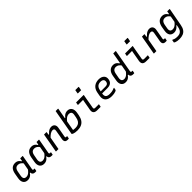

<svg xmlns="http://www.w3.org/2000/svg" viewBox="504 -2780 4991 4991"><g transform="rotate(-45 3000.0 -284.5)"><path d="M278 -543Q314 -543 342 -532.5Q370 -522 392 -502Q414 -482 430 -452H457L442 -361Q413 -408 377 -432Q341 -456 296 -456Q263 -456 239 -443.5Q215 -431 198.5 -404Q182 -377 174 -334L150 -205Q143 -168 148 -141Q153 -114 168 -98Q179 -88 195 -82Q211 -76 231 -76Q262 -76 291.5 -88.5Q321 -101 352 -131Q383 -161 417 -212L394 -86H369Q349 -55 324 -33.5Q299 -12 269 -1Q239 10 203 10Q161 10 129.5 -5Q98 -20 79 -48Q60 -76 54 -115Q48 -154 57 -204L82 -348Q92 -401 110 -438Q128 -475 153.5 -498.5Q179 -522 210.5 -532.5Q242 -543 278 -543ZM460 -532Q481 -532 501 -532Q521 -532 542 -532Q546 -532 548 -530.5Q550 -529 551 -526.5Q552 -524 551 -520Q539 -454 527 -386Q515 -318 503 -251Q491 -184 479 -120Q476 -100 482 -90.5Q488 -81 507 -81Q512 -81 516.5 -81Q521 -81 524 -81H539Q536 -63 532.5 -44.5Q529 -26 526 -9Q525 -4 522 -2Q519 0 515 0Q509 0 499 0Q489 0 480 0Q444 0 420.5 -14.5Q397 -29 388.5 -56Q380 -83 386 -120Q396 -172 405 -223.5Q414 -275 423.5 -326.5Q433 -378 443 -430Q446 -445 448 -461Q450 -477 453 -494.5Q456 -512 460 -532Z M878 -543Q914 -543 942 -532.5Q970 -522 992 -502Q1014 -482 1030 -452H1057L1042 -361Q1013 -408 977 -432Q941 -456 896 -456Q863 -456 839 -443.5Q815 -431 798.5 -404Q782 -377 774 -334L750 -205Q743 -168 748 -141Q753 -114 768 -98Q779 -88 795 -82Q811 -76 831 -76Q862 -76 891.5 -88.5Q921 -101 952 -131Q983 -161 1017 -212L994 -86H969Q949 -55 924 -33.5Q899 -12 869 -1Q839 10 803 10Q761 10 729.5 -5Q698 -20 679 -48Q660 -76 654 -115Q648 -154 657 -204L682 -348Q692 -401 710 -438Q728 -475 753.5 -498.5Q779 -522 810.5 -532.5Q842 -543 878 -543ZM1060 -532Q1081 -532 1101 -532Q1121 -532 1142 -532Q1146 -532 1148 -530.5Q1150 -529 1151 -526.5Q1152 -524 1151 -520Q1139 -454 1127 -386Q1115 -318 1103 -251Q1091 -184 1079 -120Q1076 -100 1082 -90.5Q1088 -81 1107 -81Q1112 -81 1116.5 -81Q1121 -81 1124 -81H1139Q1136 -63 1132.5 -44.5Q1129 -26 1126 -9Q1125 -4 1122 -2Q1119 0 1115 0Q1109 0 1099 0Q1089 0 1080 0Q1044 0 1020.5 -14.5Q997 -29 988.5 -56Q980 -83 986 -120Q996 -172 1005 -223.5Q1014 -275 1023.5 -326.5Q1033 -378 1043 -430Q1046 -445 1048 -461Q1050 -477 1053 -494.5Q1056 -512 1060 -532Z M1336 -532Q1352 -532 1366 -532Q1380 -532 1393.5 -532Q1407 -532 1419 -532Q1423 -532 1425 -530.5Q1427 -529 1428 -526.5Q1429 -524 1428 -521Q1417 -456 1405.5 -391Q1394 -326 1382 -260.5Q1370 -195 1358.5 -130Q1347 -65 1335 0Q1322 0 1308 0Q1294 0 1280 0Q1266 0 1252 0Q1250 0 1248 -1Q1246 -2 1244.5 -3.5Q1243 -5 1242.5 -7Q1242 -9 1243 -11Q1255 -81 1268 -151.5Q1281 -222 1293.5 -292Q1306 -362 1318 -433Q1324 -465 1328.5 -490.5Q1333 -516 1336 -532ZM1610 -543Q1643 -543 1667 -531.5Q1691 -520 1706 -499.5Q1721 -479 1725.5 -451.5Q1730 -424 1724 -392Q1716 -346 1708 -300Q1700 -254 1691.5 -209Q1683 -164 1675 -117Q1673 -105 1674 -98Q1675 -91 1679 -86Q1683 -83 1689 -81.5Q1695 -80 1702 -80Q1705 -80 1707.5 -80Q1710 -80 1712.5 -80Q1715 -80 1717 -80H1733Q1730 -62 1727 -45.5Q1724 -29 1721 -11Q1720 -5 1716.5 -2.5Q1713 0 1708 0Q1703 0 1691 0Q1679 0 1669 0Q1634 0 1612 -14.5Q1590 -29 1582.5 -55.5Q1575 -82 1581 -118Q1590 -162 1597 -204.5Q1604 -247 1611.5 -290.5Q1619 -334 1627 -379Q1634 -419 1619.5 -437.5Q1605 -456 1573 -456Q1552 -456 1529.5 -448.5Q1507 -441 1483.5 -426.5Q1460 -412 1434 -388.5Q1408 -365 1380 -333L1396 -443H1431Q1458 -474 1486.5 -496.5Q1515 -519 1546 -531Q1577 -543 1610 -543Z M1945 -40 1920 -97Q1943 -84 1969 -79Q1995 -74 2034 -74Q2090 -74 2131.5 -92Q2173 -110 2200 -151Q2227 -192 2239 -259L2252 -331Q2260 -368 2255 -393Q2250 -418 2235 -433Q2224 -444 2207.5 -449.5Q2191 -455 2167 -455Q2139 -455 2109.5 -443Q2080 -431 2050 -403.5Q2020 -376 1987 -330L2007 -450H2036Q2056 -478 2080.5 -499Q2105 -520 2135 -531.5Q2165 -543 2200 -543Q2242 -543 2273 -527Q2304 -511 2322.5 -482Q2341 -453 2346.5 -414Q2352 -375 2344 -328L2330 -248Q2313 -159 2274.5 -102Q2236 -45 2174.5 -18Q2113 9 2029 9Q1982 9 1946.5 2.5Q1911 -4 1888.5 -13Q1866 -22 1859 -30Q1856 -33 1855 -36Q1854 -39 1855 -44Q1868 -121 1881 -193Q1894 -265 1906.5 -336Q1919 -407 1932 -480Q1945 -553 1959 -630Q1965 -660 1970 -690.5Q1975 -721 1981 -750Q1991 -750 2001.5 -750Q2012 -750 2022 -750Q2032 -750 2042 -750Q2052 -750 2063 -750Q2066 -750 2068 -748.5Q2070 -747 2071 -744.5Q2072 -742 2072 -739Q2062 -686 2051.5 -627Q2041 -568 2030 -507Q2019 -446 2007.5 -384Q1996 -322 1985 -262.5Q1974 -203 1964 -146.5Q1954 -90 1945 -40Z M2515 -532Q2560 -532 2604.5 -532Q2649 -532 2694 -532Q2739 -532 2784 -532Q2787 -532 2789 -531Q2791 -530 2792.5 -527.5Q2794 -525 2793 -521Q2784 -473 2775.5 -426Q2767 -379 2759 -331Q2751 -283 2742.5 -235Q2734 -187 2725 -139Q2721 -121 2722 -110.5Q2723 -100 2731 -92Q2737 -86 2747.5 -83.5Q2758 -81 2776 -81Q2802 -81 2831.5 -81Q2861 -81 2886 -81H2902Q2899 -63 2896 -46Q2893 -29 2890 -11Q2889 -5 2885.5 -2.5Q2882 0 2877 0Q2871 0 2852 0Q2833 0 2808.5 0Q2784 0 2763 0Q2720 0 2692.5 -10.5Q2665 -21 2650.5 -40Q2636 -59 2632.5 -85Q2629 -111 2634 -142Q2642 -182 2648.5 -220.5Q2655 -259 2662 -297.5Q2669 -336 2675.5 -374.5Q2682 -413 2690 -451H2672Q2645 -451 2618.5 -451Q2592 -451 2565 -451Q2538 -451 2511 -451Q2507 -451 2504 -454Q2501 -457 2502 -462Q2505 -479 2508.5 -497Q2512 -515 2515 -532ZM2727 -774Q2741 -774 2755.5 -774Q2770 -774 2784.5 -774Q2799 -774 2813.5 -774Q2828 -774 2842 -774Q2847 -774 2849.5 -771Q2852 -768 2851 -763L2833 -665Q2819 -665 2805 -665Q2791 -665 2776 -665Q2761 -665 2747 -665Q2733 -665 2719 -665Q2714 -665 2711.5 -668Q2709 -671 2710 -676Z M3351 -543Q3402 -543 3440 -529Q3478 -515 3502.5 -490.5Q3527 -466 3536 -433Q3545 -400 3538 -363L3536 -349Q3528 -305 3503.5 -276Q3479 -247 3441.5 -233Q3404 -219 3352 -219Q3328 -219 3295 -219Q3262 -219 3223.5 -219Q3185 -219 3145 -219L3108 -213L3117 -283Q3161 -283 3200.5 -283Q3240 -283 3276 -283Q3312 -283 3345 -283Q3390 -283 3416 -301Q3442 -319 3448 -357Q3453 -382 3448.5 -402.5Q3444 -423 3429 -437Q3416 -451 3394.5 -458Q3373 -465 3341 -465Q3298 -465 3265 -450Q3232 -435 3210 -403Q3188 -371 3178 -318L3158 -210Q3152 -175 3157 -148.5Q3162 -122 3178 -104Q3196 -86 3225 -77.5Q3254 -69 3297 -69Q3334 -69 3362 -73Q3390 -77 3415.5 -85Q3441 -93 3468 -105H3484Q3481 -89 3477.5 -72Q3474 -55 3471 -38Q3470 -36 3469 -34Q3468 -32 3466 -30Q3455 -19 3430 -9.5Q3405 0 3369.5 5.5Q3334 11 3291 11Q3231 11 3185.5 -4Q3140 -19 3110.5 -48.5Q3081 -78 3070.5 -120.5Q3060 -163 3069 -218L3088 -323Q3099 -382 3123.5 -423.5Q3148 -465 3183 -491.5Q3218 -518 3261 -530.5Q3304 -543 3351 -543Z M3878 -543Q3913 -543 3941 -532.5Q3969 -522 3991 -501.5Q4013 -481 4030 -452H4058L4042 -361Q4013 -408 3977 -432Q3941 -456 3896 -456Q3863 -456 3838.5 -443.5Q3814 -431 3798 -404Q3782 -377 3774 -334L3750 -205Q3743 -168 3748 -141Q3753 -114 3768 -98Q3779 -88 3795 -82Q3811 -76 3831 -76Q3862 -76 3891.5 -89Q3921 -102 3952 -131.5Q3983 -161 4017 -212L3998 -86H3969Q3947 -54 3922 -32.5Q3897 -11 3867 -0.5Q3837 10 3801 10Q3760 10 3729 -5Q3698 -20 3679 -48Q3660 -76 3654 -115Q3648 -154 3657 -202L3681 -344Q3690 -397 3708.5 -434.5Q3727 -472 3753 -496Q3779 -520 3810.5 -531.5Q3842 -543 3878 -543ZM4099 -750Q4120 -750 4140 -750Q4160 -750 4181 -750Q4185 -750 4187 -748.5Q4189 -747 4190 -744.5Q4191 -742 4190 -738Q4177 -661 4162.5 -582.5Q4148 -504 4134 -425.5Q4120 -347 4106.5 -270.5Q4093 -194 4080 -120Q4078 -109 4079 -100.5Q4080 -92 4085 -87Q4089 -83 4094.5 -81Q4100 -79 4108 -79Q4111 -79 4114 -79Q4117 -79 4119.5 -79Q4122 -79 4124 -79H4138Q4136 -63 4132.5 -45Q4129 -27 4126 -9Q4125 -4 4122 -2Q4119 0 4115 0Q4108 0 4098.5 0Q4089 0 4080 0Q4053 0 4033 -8Q4013 -16 4001 -32Q3989 -48 3985.5 -70Q3982 -92 3987 -119Q3999 -185 4011 -251.5Q4023 -318 4035 -383.5Q4047 -449 4058.5 -515Q4070 -581 4082 -647Q4086 -672 4090 -695.5Q4094 -719 4099 -750Z M4315 -532Q4360 -532 4404.5 -532Q4449 -532 4494 -532Q4539 -532 4584 -532Q4587 -532 4589 -531Q4591 -530 4592.5 -527.5Q4594 -525 4593 -521Q4584 -473 4575.5 -426Q4567 -379 4559 -331Q4551 -283 4542.5 -235Q4534 -187 4525 -139Q4521 -121 4522 -110.5Q4523 -100 4531 -92Q4537 -86 4547.5 -83.5Q4558 -81 4576 -81Q4602 -81 4631.5 -81Q4661 -81 4686 -81H4702Q4699 -63 4696 -46Q4693 -29 4690 -11Q4689 -5 4685.5 -2.5Q4682 0 4677 0Q4671 0 4652 0Q4633 0 4608.5 0Q4584 0 4563 0Q4520 0 4492.5 -10.5Q4465 -21 4450.5 -40Q4436 -59 4432.5 -85Q4429 -111 4434 -142Q4442 -182 4448.5 -220.5Q4455 -259 4462 -297.5Q4469 -336 4475.5 -374.5Q4482 -413 4490 -451H4472Q4445 -451 4418.5 -451Q4392 -451 4365 -451Q4338 -451 4311 -451Q4307 -451 4304 -454Q4301 -457 4302 -462Q4305 -479 4308.5 -497Q4312 -515 4315 -532ZM4527 -774Q4541 -774 4555.5 -774Q4570 -774 4584.5 -774Q4599 -774 4613.5 -774Q4628 -774 4642 -774Q4647 -774 4649.5 -771Q4652 -768 4651 -763L4633 -665Q4619 -665 4605 -665Q4591 -665 4576 -665Q4561 -665 4547 -665Q4533 -665 4519 -665Q4514 -665 4511.5 -668Q4509 -671 4510 -676Z M4936 -532Q4952 -532 4966 -532Q4980 -532 4993.5 -532Q5007 -532 5019 -532Q5023 -532 5025 -530.5Q5027 -529 5028 -526.5Q5029 -524 5028 -521Q5017 -456 5005.5 -391Q4994 -326 4982 -260.5Q4970 -195 4958.5 -130Q4947 -65 4935 0Q4922 0 4908 0Q4894 0 4880 0Q4866 0 4852 0Q4850 0 4848 -1Q4846 -2 4844.5 -3.5Q4843 -5 4842.5 -7Q4842 -9 4843 -11Q4855 -81 4868 -151.5Q4881 -222 4893.5 -292Q4906 -362 4918 -433Q4924 -465 4928.5 -490.5Q4933 -516 4936 -532ZM5210 -543Q5243 -543 5267 -531.5Q5291 -520 5306 -499.5Q5321 -479 5325.5 -451.5Q5330 -424 5324 -392Q5316 -346 5308 -300Q5300 -254 5291.5 -209Q5283 -164 5275 -117Q5273 -105 5274 -98Q5275 -91 5279 -86Q5283 -83 5289 -81.5Q5295 -80 5302 -80Q5305 -80 5307.5 -80Q5310 -80 5312.5 -80Q5315 -80 5317 -80H5333Q5330 -62 5327 -45.5Q5324 -29 5321 -11Q5320 -5 5316.5 -2.5Q5313 0 5308 0Q5303 0 5291 0Q5279 0 5269 0Q5234 0 5212 -14.5Q5190 -29 5182.5 -55.5Q5175 -82 5181 -118Q5190 -162 5197 -204.5Q5204 -247 5211.5 -290.5Q5219 -334 5227 -379Q5234 -419 5219.5 -437.5Q5205 -456 5173 -456Q5152 -456 5129.5 -448.5Q5107 -441 5083.5 -426.5Q5060 -412 5034 -388.5Q5008 -365 4980 -333L4996 -443H5031Q5058 -474 5086.5 -496.5Q5115 -519 5146 -531Q5177 -543 5210 -543Z M5682 -543Q5719 -543 5747.5 -531.5Q5776 -520 5797.5 -499.5Q5819 -479 5834 -452H5864L5846 -359Q5811 -412 5776.5 -434.5Q5742 -457 5698 -457Q5665 -457 5639.5 -444Q5614 -431 5597.5 -403Q5581 -375 5572 -331L5553 -223Q5546 -186 5551 -161Q5556 -136 5570 -121Q5581 -110 5597.5 -104.5Q5614 -99 5634 -99Q5666 -99 5696 -111.5Q5726 -124 5756 -151Q5786 -178 5818 -223L5798 -105H5771Q5752 -77 5727 -56.5Q5702 -36 5671.5 -24Q5641 -12 5604 -12Q5563 -12 5532 -26.5Q5501 -41 5482 -68Q5463 -95 5457 -133.5Q5451 -172 5459 -219L5480 -344Q5490 -396 5508 -433.5Q5526 -471 5552 -495Q5578 -519 5610.5 -531Q5643 -543 5682 -543ZM5864 -532Q5885 -532 5905 -532Q5925 -532 5945 -532Q5949 -532 5951 -530.5Q5953 -529 5954 -527Q5955 -525 5954 -521Q5942 -454 5930.5 -394Q5919 -334 5908.5 -275.5Q5898 -217 5886.5 -156.5Q5875 -96 5863 -30Q5848 54 5812 106Q5776 158 5718.5 181.5Q5661 205 5581 205Q5539 205 5504.5 198.5Q5470 192 5447.5 183Q5425 174 5418 166Q5417 164 5416 162Q5415 160 5416 156Q5419 139 5422 123Q5425 107 5428 88H5444Q5466 100 5487.5 107.5Q5509 115 5533.5 118Q5558 121 5588 121Q5631 121 5664.5 110.5Q5698 100 5721 76Q5735 63 5745 46Q5755 29 5762.5 7.5Q5770 -14 5775 -41Q5788 -111 5798.5 -170Q5809 -229 5820 -287.5Q5831 -346 5843 -416Q5847 -435 5850.5 -454.5Q5854 -474 5857.5 -493Q5861 -512 5864 -532Z"/></g></svg>

Font: Rec Mono Linear
Style: Italic
Weight: 400
Italic angle: -10°
Monospace: yes
Version: Version 1.085; ttfautohint (v1.8.4.7-5d5b)